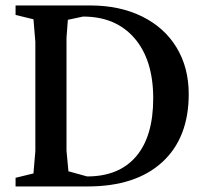

<svg xmlns="http://www.w3.org/2000/svg" viewBox="-20 -672 739 692"><path d="M36.1 -31.2 100.6 -46.9 107.4 -127.9V-521.5L100.6 -602.5L36.1 -618.2V-652.3H305.7Q411.1 -652.3 491.7 -612.8Q572.3 -573.2 616.2 -501Q660.2 -428.7 660.2 -333Q660.2 -174.8 564.5 -87.4Q468.8 0 295.9 0H36.1ZM532.2 -317.4Q532.2 -456.1 464.8 -534.2Q397.5 -612.3 279.3 -612.3L224.6 -600.6L219.7 -536.1V-128.9L226.6 -54.7L293.9 -36.1Q409.2 -36.1 470.7 -108.4Q532.2 -180.7 532.2 -317.4Z"/></svg>

Font: Comprehension Dark
Style: Regular
Weight: 700
Designer: Alfredo Marco Pradil
Foundry: Alfredo Marco Pradil
Version: 1.0